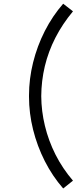

<svg xmlns="http://www.w3.org/2000/svg" viewBox="-20 -860 466 1059"><path d="M328.5 179.5Q269.5 112 227.2 28.8Q185 -54.5 162.5 -145Q140 -235.5 140 -326Q140 -328 140 -330Q140 -332 140 -334Q140 -424.5 162.5 -515.2Q185 -606 227.2 -689Q269.5 -772 328.5 -839.5L382.5 -797.5Q324.5 -728 285.5 -651.8Q246.5 -575.5 227.2 -494.5Q208 -413.5 207.5 -330Q208 -247.5 227.8 -165.8Q247.5 -84 286.2 -7.2Q325 69.5 382.5 136.5Z"/></svg>

Font: Cns Manrope
Style: Regular
Weight: 400
Designer: Mikhail Sharanda
Foundry: Mikhail Sharanda
Version: Version 4.504